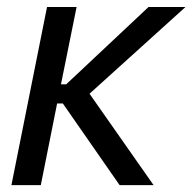

<svg xmlns="http://www.w3.org/2000/svg" viewBox="-20 -538 559 558"><path d="M116.7 -517.6H202.6L157.2 -293H172.4L411.6 -517.6H519L240.2 -265.6L426.3 0H327.6L162.6 -237.3H146L98.6 0H13.2Z"/></svg>

Font: Reddit Sans Chocolate
Style: Italic
Weight: 400
Italic angle: -11.25°
Designer: Stephen Hutchings
Version: Version 1.013